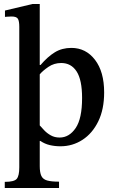

<svg xmlns="http://www.w3.org/2000/svg" viewBox="-20 -726 579 966"><path d="M277 220H4V189Q52 189 64.5 173.5Q77 158 77 116V-591Q77 -620 70 -631.5Q63 -643 38 -643Q28 -643 16.5 -642Q5 -641 5 -641V-673L144 -706H180V-399H184Q220 -441 256 -463Q292 -485 339 -485Q412 -485 458 -425Q504 -365 504 -261Q504 -176 474.5 -115.5Q445 -55 395 -22.5Q345 10 284 10Q256 10 230.5 4Q205 -2 183 -17H180V110Q180 142 188 159Q196 176 217 182Q238 188 277 188ZM280 -34Q328 -34 360.5 -81.5Q393 -129 393 -233Q393 -324 365.5 -366.5Q338 -409 288 -409Q252 -409 223.5 -389.5Q195 -370 180 -352V-95Q189 -85 202.5 -70.5Q216 -56 235.5 -45Q255 -34 280 -34Z"/></svg>

Font: STIX Two Text Medium
Style: Regular
Weight: 500
Designer: Ross Mills, John Hudson & Paul Hanslow, Tiro Typeworks Ltd; with prior portions MicroPress Inc., and Coen Hoffman.
Foundry: Tiro Typeworks Ltd
Version: Version 2.13 b171